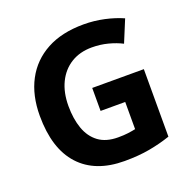

<svg xmlns="http://www.w3.org/2000/svg" viewBox="-129 -851 983 989"><g transform="rotate(-20 362.0 -357.0)"><path d="M361 -401H644V-31Q588 -12 527.5 -1Q467 10 390 10Q230 10 144 -84Q58 -178 58 -358Q58 -470 101.5 -552Q145 -634 228 -679Q311 -724 431 -724Q488 -724 543 -712Q598 -700 643 -680L593 -559Q560 -576 518 -587Q476 -598 430 -598Q364 -598 315.5 -568Q267 -538 240.5 -483.5Q214 -429 214 -355Q214 -285 233 -231Q252 -177 293 -146.5Q334 -116 400 -116Q432 -116 454.5 -119Q477 -122 496 -126V-275H361Z"/></g></svg>

Font: Noto Sans Duployan
Style: Bold
Weight: 700
Designer: David Corbett
Foundry: David Corbett
Version: Version 3.001